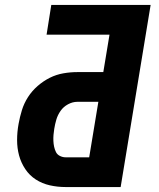

<svg xmlns="http://www.w3.org/2000/svg" viewBox="-20 -755 640 775"><path d="M245 0Q212 0 181 -7Q150 -14 124.5 -30.5Q99 -47 82 -72.5Q65 -98 57 -127.5Q49 -157 49 -189.5Q49 -222 55 -255Q60 -283 68.5 -310.5Q77 -338 93 -363Q109 -388 132 -408Q155 -428 181 -441Q207 -454 235.5 -459Q264 -464 292 -464H397L422 -615H168L187 -735H588L467 0ZM245 -120H340L377 -344H292Q273 -344 254.5 -334Q236 -324 224.5 -307.5Q213 -291 207.5 -272.5Q202 -254 199 -235Q197 -223 196 -211Q195 -199 195.5 -186.5Q196 -174 198.5 -162.5Q201 -151 206 -141Q211 -131 222 -125.5Q233 -120 245 -120Z"/></svg>

Font: Iosevka Heavy Extended
Style: Italic
Weight: 900
Width: 7
Italic angle: -9°
Monospace: yes
Designer: Belleve Invis
Foundry: Belleve Invis
Version: Version 32.5.0; ttfautohint (v1.8.4)